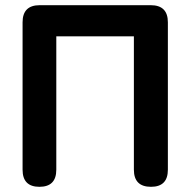

<svg xmlns="http://www.w3.org/2000/svg" viewBox="-20 -720 733 740"><path d="M132 0Q67 0 67 -66V-634Q67 -700 133 -700H561Q627 -700 627 -634V-66Q627 0 562 0Q496 0 496 -66V-580H197V-66Q197 0 132 0Z"/></svg>

Font: Zen Maru Gothic Black
Style: Regular
Weight: 900
Designer: Yoshimichi Ohira
Foundry: Positype
Version: Version 1.001